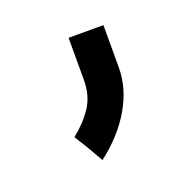

<svg xmlns="http://www.w3.org/2000/svg" viewBox="-53 -787 280 290"><g transform="rotate(-20 87.0 -641.5)"><path d="M139 -737V-669Q139 -636 120.5 -604Q102 -572 68 -546Q59 -562 53 -572Q47 -582 40 -593Q59 -608 71 -626Q83 -644 83 -669V-737Z"/></g></svg>

Font: Fundamental  Brigade Scvhlank
Style: Regular
Weight: 100
Designer: Peter Wiegel, original typeface by Arno Drescher 1935
Foundry: Peter Wiegel
Version: Version 0.000 2012 initial release